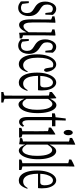

<svg xmlns="http://www.w3.org/2000/svg" viewBox="893 -1834 1212 3041"><g transform="rotate(90 1499.5 -314.0)"><path d="M1.5 -38.6Q0.5 -95.7 -1 -163.6H28.3Q34.7 -107.9 41 -62.5Q49.8 -55.7 57.1 -51.3Q77.1 -39.6 103.5 -39.6Q103.5 -40 104.5 -40Q131.8 -40 150.4 -52Q168.9 -64 177.7 -86.7Q186.5 -109.4 186.5 -136.7Q186.5 -176.8 169.7 -200.9Q152.8 -225.1 119.1 -244.6Q103 -254.4 86.9 -264.6Q61.5 -280.8 43 -302.2Q4.4 -345.7 4.4 -424.8Q4.4 -466.3 17.6 -503.9Q30.8 -545.4 57.1 -571.3Q83.5 -597.7 121.6 -597.7Q148.4 -597.7 171.4 -585.4Q193.8 -570.8 215.3 -544.9Q213.9 -481.9 211.9 -425.8H185.5Q179.7 -467.3 173.8 -519Q173.3 -514.6 172.4 -520.5Q147.9 -544.4 121.1 -544.4Q85.9 -544.4 68.4 -517.6Q51.3 -494.1 51.3 -456.1Q51.3 -414.6 66.2 -392.8Q81.1 -371.1 117.7 -348.1Q127.4 -341.3 139.2 -335Q173.3 -314 194.6 -287.6Q215.8 -261.2 225.1 -230.7Q234.4 -200.2 234.4 -162.6Q234.4 -117.7 219.2 -79.8Q204.1 -42 174.8 -18.8Q145.5 4.4 101.6 4.4Q73.2 4.4 50 -6.6Q26.9 -17.6 1.5 -38.6Z M286.1 -208V-214.8Q287.1 -370.6 288.6 -517.1Q263.7 -531.2 238.3 -535.2Q238.3 -557.6 238.3 -570.3Q286.6 -583 334.5 -585.9Q336.9 -587.4 339.4 -578.6Q337.4 -506.8 335.4 -424.8Q335.4 -330.1 335.4 -225.6Q335.4 -146.5 350.1 -113.8Q364.7 -79.1 394 -79.1Q411.6 -79.1 428.7 -90.3Q459 -109.9 490.2 -160.6Q491.2 -344.2 492.7 -518.1Q467.8 -531.7 444.8 -535.2Q444.8 -557.6 444.8 -570.8Q490.2 -583.5 537.1 -585.9Q539.6 -586.9 542.5 -578.6Q541 -506.8 539.6 -424.8Q539.6 -252.9 539.6 -71.3Q564 -67.9 587.9 -54.7Q587.9 -42 587.9 -19Q585.9 -19 583.5 -19Q541.5 -19 499 -10.3Q495.1 -74.7 491.2 -129.9Q487.3 -126.5 483.4 -112.8Q467.3 -78.6 450.2 -56.2Q430.7 -29.8 411.4 -19.8Q392.1 -9.8 372.1 -9.8Q333 -9.8 309.6 -53Q286.1 -96.2 286.1 -208Z M600.1 -38.6Q599.1 -95.7 597.7 -163.6H627Q633.3 -107.9 639.6 -62.5Q648.4 -55.7 655.8 -51.3Q675.8 -39.6 702.1 -39.6Q702.1 -40 703.1 -40Q730.5 -40 749 -52Q767.6 -64 776.4 -86.7Q785.2 -109.4 785.2 -136.7Q785.2 -176.8 768.3 -200.9Q751.5 -225.1 717.8 -244.6Q701.7 -254.4 685.5 -264.6Q660.2 -280.8 641.6 -302.2Q603 -345.7 603 -424.8Q603 -466.3 616.2 -503.9Q629.4 -545.4 655.8 -571.3Q682.1 -597.7 720.2 -597.7Q747.1 -597.7 770 -585.4Q792.5 -570.8 814 -544.9Q812.5 -481.9 810.5 -425.8H784.2Q778.3 -467.3 772.5 -519Q772 -514.6 771 -520.5Q746.6 -544.4 719.7 -544.4Q684.6 -544.4 667 -517.6Q649.9 -494.1 649.9 -456.1Q649.9 -414.6 664.8 -392.8Q679.7 -371.1 716.3 -348.1Q726.1 -341.3 737.8 -335Q772 -314 793.2 -287.6Q814.5 -261.2 823.7 -230.7Q833 -200.2 833 -162.6Q833 -117.7 817.9 -79.8Q802.7 -42 773.4 -18.8Q744.1 4.4 700.2 4.4Q671.9 4.4 648.7 -6.6Q625.5 -17.6 600.1 -38.6Z M1047.9 -81.1Q1085 -95.2 1111.3 -148.9Q1116.2 -147.5 1121.1 -135.7Q1108.4 -94.2 1091.1 -65.4Q1073.7 -36.6 1050.5 -21Q1027.3 -5.4 995.6 -5.4Q947.8 -5.4 913.1 -39.8Q878.4 -74.2 859.4 -139.4Q840.3 -204.6 840.3 -294.9Q840.3 -391.6 863.5 -459Q886.7 -526.4 922.6 -562Q958.5 -597.7 999 -597.7Q1029.3 -597.7 1054.7 -578.1Q1080.1 -558.6 1096.9 -524.2Q1113.8 -489.7 1118.2 -446.8Q1114.7 -425.8 1108.2 -415.8Q1101.6 -405.8 1090.3 -405.8Q1075.7 -405.8 1068.4 -419.4Q1060.1 -434.6 1057.1 -458.5Q1050.8 -504.4 1043.9 -540.5Q1038.6 -543 1035.6 -544.4Q1017.6 -551.3 1001.5 -551.3Q970.2 -551.3 945.3 -523.4Q920.4 -495.6 906.7 -441.4Q893.1 -387.2 893.1 -306.6Q893.1 -226.1 908.7 -174.3Q924.3 -122.6 951.4 -98.4Q978.5 -74.2 1011.2 -74.2Q1029.8 -74.2 1047.9 -81.1Z M1285.6 -597.7Q1321.3 -597.7 1349.6 -570.6Q1377.9 -543.5 1395 -493.7Q1412.1 -443.8 1412.1 -371.6Q1412.1 -351.6 1410.6 -335.9Q1409.2 -320.3 1408.2 -309.6H1181.2V-304.7Q1181.6 -232.9 1195.8 -180.9Q1210 -128.9 1237.5 -101.6Q1265.1 -74.2 1303.7 -74.2Q1338.4 -74.2 1364.7 -93.8Q1388.7 -111.8 1408.2 -147.5Q1412.6 -146.5 1417.5 -135.7Q1403.8 -96.7 1386.5 -67.4Q1369.1 -38.1 1345.7 -21.7Q1322.3 -5.4 1288.1 -5.4Q1240.7 -5.4 1204.8 -39.3Q1168.9 -73.2 1149.2 -137.9Q1129.4 -202.6 1129.4 -294.4Q1129.4 -386.2 1150.9 -454.8Q1172.4 -523.4 1208.3 -560.5Q1244.1 -597.7 1285.6 -597.7ZM1182.1 -350.6V-345.2H1313Q1344.2 -345.2 1354.5 -365.7Q1363.8 -384.8 1363.8 -412.6Q1363.8 -454.6 1354.7 -484.6Q1345.7 -514.6 1327.9 -530.5Q1310.1 -546.4 1284.9 -546.4Q1259.8 -546.4 1235.8 -522Q1211.9 -497.6 1196.3 -444.8Q1185.1 -407.2 1182.1 -350.6Z M1494.6 -325.7Q1494.6 -359.4 1493.7 -407.2Q1492.7 -455.1 1492.7 -478V-481.9Q1464.8 -490.7 1437 -493.2Q1437 -514.6 1437 -528.8Q1483.4 -568.4 1529.8 -599.6Q1533.2 -601.1 1536.6 -592.3Q1539.1 -551.3 1542 -500Q1545.9 -512.2 1550.3 -515.1Q1561.5 -536.6 1572.3 -551.8Q1589.8 -576.7 1607.4 -588.9Q1625 -601.1 1643.6 -601.1Q1679.2 -601.1 1707.8 -565.9Q1736.3 -530.8 1753.9 -463.9Q1771.5 -397 1771.5 -303Q1771.5 -209 1752.7 -141.1Q1733.9 -73.2 1702.1 -36.9Q1670.4 -0.5 1632.8 -0.5Q1616.7 -0.5 1601.3 -10Q1585.9 -19.5 1569.8 -43.9Q1561 -57.1 1552.2 -76.2Q1547.9 -82.5 1543 -94.7Q1543 -32.2 1543 22.5Q1543 63.5 1543.5 106.2Q1543.9 148.9 1543.9 176.8Q1543.9 204.6 1543.9 220.7Q1574.2 234.4 1603 238.8Q1603 260.7 1603 272.5H1437Q1437 260.3 1437 238.3Q1465.3 234.4 1493.7 221.2Q1493.7 204.6 1493.7 192.4Q1494.1 112.8 1494.6 23.4Q1494.6 -148.9 1494.6 -325.7ZM1564 -493.2Q1555.7 -482.9 1544.9 -467.8V-127Q1559.1 -103.5 1571.3 -90.3Q1595.7 -63.5 1621.1 -63.5Q1646.5 -63.5 1668.5 -88.4Q1690.9 -113.3 1704.6 -164.3Q1718.3 -215.3 1718.3 -292.5Q1718.3 -408.7 1693.4 -472.2Q1667.5 -537.6 1627.4 -537.6Q1614.3 -537.6 1598.1 -527.3Q1582 -517.1 1564 -493.2Z M1833 -531.2H1774.9Q1774.9 -558.1 1774.9 -575.2Q1805.7 -586.4 1836.4 -587.9Q1846.2 -673.3 1856 -748.5H1888.7Q1886.2 -671.4 1883.8 -585H1979.5Q1979.5 -563 1979.5 -531.2H1883.3Q1883.3 -347.7 1883.3 -154.8Q1883.3 -107.9 1895 -85.4Q1907.2 -61.5 1927.7 -61.5Q1940.9 -61.5 1953.6 -71.3Q1963.4 -78.6 1973.1 -90.8Q1979.5 -84.5 1986.3 -68.4Q1977.5 -50.3 1965.6 -36.6Q1953.6 -22.9 1939.7 -16.4Q1925.8 -9.8 1908.2 -9.8Q1874 -9.8 1853.3 -41.5Q1832.5 -73.2 1832.5 -141.6Q1832.5 -197.3 1833 -243.2Q1833 -392.1 1833 -531.2Z M2079.6 -716.3Q2062.5 -716.3 2049.8 -736.3Q2037.1 -756.3 2037.1 -788.1Q2037.1 -819.8 2049.8 -839.8Q2062.5 -859.9 2079.6 -859.9Q2096.7 -859.9 2109.1 -840.3Q2121.6 -820.8 2121.6 -788.6Q2121.6 -756.3 2109.1 -736.3Q2096.7 -716.3 2079.6 -716.3ZM2004.9 -44.9Q2030.8 -58.1 2057.1 -61V-64.5Q2057.1 -75.2 2057.1 -77.1Q2057.1 -122.1 2057.6 -170.9Q2058.1 -219.7 2058.1 -256.3Q2058.1 -289.6 2058.1 -313Q2058.1 -392.6 2056.2 -467.8Q2028.3 -478 2000.5 -479Q2000.5 -502 2000.5 -515.1Q2052.2 -554.7 2104 -584.5Q2107.4 -585.4 2110.8 -576.2Q2109.9 -500.5 2108.9 -415Q2108.9 -297.9 2108.9 -170.9Q2108.9 -118.7 2109.4 -64.9V-61.5Q2133.8 -58.1 2158.2 -44.9Q2158.2 -32.2 2158.2 -9.8H2004.9Q2004.9 -32.2 2004.9 -44.9Z M2295.9 -53.7Q2287.1 -67.9 2277.8 -88.9Q2273.9 -102.5 2269.5 -106.9Q2266.6 -63.5 2264.2 -10.3Q2215.8 -21 2167.5 -22Q2167.5 -44.4 2167.5 -56.6Q2193.4 -68.8 2219.7 -71.8Q2220.7 -105 2220.7 -140.4Q2220.7 -175.8 2221.2 -209Q2221.7 -242.2 2221.7 -269Q2221.7 -539.6 2221.7 -799.8Q2192.9 -810.5 2164.1 -812Q2164.1 -835 2164.1 -848.6Q2214.8 -878.9 2265.6 -898.9Q2268.1 -901.4 2271 -893.6Q2270 -814 2268.6 -724.1Q2268.6 -612.3 2268.6 -490.7Q2272.9 -503.9 2277.8 -507.8Q2306.6 -565.4 2335.4 -585.4Q2353.5 -597.7 2373 -597.7Q2407.7 -597.7 2436.8 -564.2Q2465.8 -530.8 2483.6 -465.8Q2501.5 -400.9 2501.5 -308.3Q2501.5 -215.8 2482.4 -147.7Q2463.4 -79.6 2431.9 -42.5Q2400.4 -5.4 2363.3 -5.4Q2346.2 -5.4 2329.1 -16.4Q2312 -27.3 2295.9 -53.7ZM2293 -492.2Q2283.2 -480 2270 -460.4V-129.9Q2286.6 -101.6 2302.2 -86.4Q2328.6 -60.1 2352.5 -60.1Q2377.9 -60.1 2399.9 -85.9Q2422.4 -111.8 2435.1 -164.1Q2447.8 -216.3 2447.8 -293.5Q2447.8 -409.7 2422.4 -470.7Q2396 -534.2 2355 -534.2Q2342.3 -534.2 2326.9 -524.9Q2311.5 -515.6 2293 -492.2Z M2506.8 -44.9Q2535.6 -58.6 2564 -62V-65.4Q2564 -82 2564 -88.4Q2564 -135.3 2564.5 -172.9Q2564.5 -485.4 2564.5 -788.1Q2535.6 -798.8 2506.8 -799.8Q2506.8 -822.8 2506.8 -835.9Q2559.1 -866.7 2611.3 -887.2Q2614.3 -889.2 2617.2 -881.3Q2615.7 -801.3 2613.8 -711.4Q2613.8 -489.3 2613.8 -257.3Q2613.8 -215.3 2615.7 -61.5Q2644 -58.1 2672.4 -44.9Q2672.4 -32.2 2672.4 -9.8H2506.8Q2506.8 -32.2 2506.8 -44.9Z M2835.9 -597.7Q2871.6 -597.7 2899.9 -570.6Q2928.2 -543.5 2945.3 -493.7Q2962.4 -443.8 2962.4 -371.6Q2962.4 -351.6 2960.9 -335.9Q2959.5 -320.3 2958.5 -309.6H2731.4V-304.7Q2731.9 -232.9 2746.1 -180.9Q2760.3 -128.9 2787.8 -101.6Q2815.4 -74.2 2854 -74.2Q2888.7 -74.2 2915 -93.8Q2939 -111.8 2958.5 -147.5Q2962.9 -146.5 2967.8 -135.7Q2954.1 -96.7 2936.8 -67.4Q2919.4 -38.1 2896 -21.7Q2872.6 -5.4 2838.4 -5.4Q2791 -5.4 2755.1 -39.3Q2719.2 -73.2 2699.5 -137.9Q2679.7 -202.6 2679.7 -294.4Q2679.7 -386.2 2701.2 -454.8Q2722.7 -523.4 2758.5 -560.5Q2794.4 -597.7 2835.9 -597.7ZM2732.4 -350.6V-345.2H2863.3Q2894.5 -345.2 2904.8 -365.7Q2914.1 -384.8 2914.1 -412.6Q2914.1 -454.6 2905 -484.6Q2896 -514.6 2878.2 -530.5Q2860.4 -546.4 2835.2 -546.4Q2810.1 -546.4 2786.1 -522Q2762.2 -497.6 2746.6 -444.8Q2735.4 -407.2 2732.4 -350.6Z"/></g></svg>

Font: Scarab Serif
Style: Condensed-Light
Weight: 300
Designer: John Roberts
Foundry: Scarab
Version: 1.0